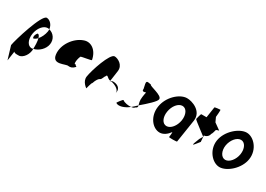

<svg xmlns="http://www.w3.org/2000/svg" viewBox="-4 -1472 3439 2485"><g transform="rotate(30 1716.0 -229.5)"><path d="M21 -12 80 183 101 40C112 58 139 56 165 56C213 63 279 2 292 -80C294 -90 294 -101 294 -113C286 -111 279 -109 271 -109C211 -109 173 -184 187 -275C201 -366 260 -440 322 -440C331 -440 339 -439 347 -436C342 -501 291 -549 245 -549C171 -549 33 -92 21 -12ZM223 -230C243 -232 265 -246 283 -267C275 -295 263 -314 246 -314C217 -284 213 -250 223 -230ZM283 -267C295 -225 296 -161 294 -113C369 -129 441 -196 453 -275C465 -353 418 -419 347 -436C347 -425 348 -414 346 -403C338 -353 313 -301 283 -267Z M585 -196C604 -52 760 -160 799 -148C830 -144 860 -152 895 -191C887 -193 865 -212 868 -217C850 -188 842 -257 873 -330C883 -340 1033 -358 1025 -368C999 -506 898 -570 805 -535C680 -493 566 -341 585 -196ZM868 -217V-218ZM896 -192 895 -191C897 -191 897 -191 896 -190Z M1072 -149C1060 -68 1144 -14 1144 -14C1143 -6 1167 -112 1178 -112C1197 -171 1221 -200 1240 -208C1259 -208 1288 -314 1280 -261C1291 -331 1315 -256 1364 -254C1368 -281 1376 -346 1386 -409C1401 -510 1301 -556 1256 -556C1188 -556 1087 -250 1072 -149ZM1364 -254C1364 -246 1362 -242 1363 -241C1362 -237 1364 -246 1372 -254ZM1372 -254C1410 -250 1515 -215 1505 -149L1508 -170C1517 -228 1467 -264 1403 -264C1388 -264 1378 -259 1372 -254Z M1574 -46C1616 -14 1703 -43 1767 -95C1729 -91 1668 -98 1636 -124C1628 -124 1576 -56 1574 -46ZM1790 -378C1784 -340 1809 -344 1841 -354C1836 -333 1832 -306 1828 -279C1819 -218 1834 -184 1840 -161C1932 -239 2031 -329 2032 -362C2042 -424 1839 -450 1843 -475C1764 -490 1764 -490 1790 -378ZM1767 -95C1792 -98 1812 -105 1813 -114C1845 -128 1846 -140 1840 -161C1815 -137 1791 -114 1767 -95Z M2067 -274C2043 -118 2143 8 2251 8C2303 8 2354 -28 2392 -80C2397 -76 2387 -4 2387 -4C2386 3 2505 2 2506 -5L2559 -347C2582 -500 2413 -558 2337 -556C2229 -554 2091 -430 2067 -274ZM2201 -274C2215 -366 2275 -440 2337 -440C2398 -440 2436 -366 2422 -274C2408 -184 2348 -109 2286 -109C2223 -109 2187 -184 2201 -274Z M2574 -382C2572 -371 2775 -226 2767 -226L2738 -177C2680 -34 2696 -54 2774 -154L2767 -246C2783 -246 2832 -261 2840 -314C2847 -314 2863 -371 2865 -382C2867 -392 2914 -400 2907 -400L2812 -468L2782 -533C2783 -540 2793 -642 2786 -642C2779 -642 2704 -636 2703 -628L2679 -468H2601C2594 -468 2576 -392 2574 -382Z M2945 -274C2922 -121 3038 8 3145 8C3252 8 3406 -121 3429 -274C3453 -428 3338 -556 3231 -556C3124 -556 2969 -428 2945 -274ZM3075 -274C3089 -362 3151 -438 3213 -438C3275 -438 3313 -362 3299 -274C3286 -188 3225 -111 3163 -111C3101 -111 3062 -188 3075 -274Z"/></g></svg>

Font: Ampere
Style: SCSuCndIta
Weight: 400
Version: Version 1